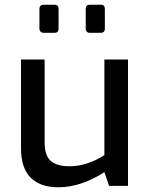

<svg xmlns="http://www.w3.org/2000/svg" viewBox="-20 -787 630 813"><path d="M69 -158V-535H169V-185Q169 -128 195 -105.5Q221 -83 274 -83Q348 -83 422 -130V-535H522V0H442L422 -58Q322 6 227 6Q150 6 109.5 -35Q69 -76 69 -158ZM147 -665V-749Q147 -767 165 -767H211Q228 -767 228 -749V-665Q228 -648 211 -648H165Q157 -648 152 -653Q147 -658 147 -665ZM343 -665V-749Q343 -767 360 -767H407Q424 -767 424 -749V-665Q424 -657 419.5 -652.5Q415 -648 407 -648H360Q352 -648 347.5 -653Q343 -658 343 -665Z"/></svg>

Font: Exo Medium
Style: Regular
Weight: 500
Designer: Natanael Gama
Foundry: Natanael Gama
Version: Version 1.500; ttfautohint (v1.6)